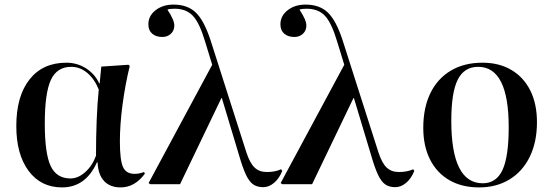

<svg xmlns="http://www.w3.org/2000/svg" viewBox="-20 -802 2403 836"><path d="M250 14Q158 14 104.5 -58Q51 -130 51 -253Q51 -383 108.5 -456Q166 -529 269 -529Q316 -529 354.5 -504.5Q393 -480 412 -439H414L421 -512L539 -520L545 -515Q525 -433 513.5 -346Q502 -259 502 -186Q502 -105 515.5 -75Q529 -45 566 -45Q587 -45 607 -53L611 -46Q567 14 505 14Q459 14 433 -14Q407 -42 405 -95H402Q353 14 250 14ZM287 -25Q320 -25 351 -52.5Q382 -80 398 -124Q398 -205 401 -279.5Q404 -354 410 -412Q391 -459 359.5 -485Q328 -511 290 -511Q228 -511 201.5 -454Q175 -397 175 -264Q175 -134 200.5 -79.5Q226 -25 287 -25Z M1204 -65 1209 -58Q1196 -25 1173.5 -6Q1151 13 1126 13Q1100 13 1082.5 1Q1065 -11 1050.5 -42Q1036 -73 1020 -129L946 -375H944L764 0H634L627 -5L904 -520L873 -621Q849 -702 820 -733Q791 -764 740 -764Q717 -764 709 -760Q739 -715 739 -691Q739 -669 724 -655Q709 -641 687 -641Q659 -641 642.5 -655.5Q626 -670 626 -696Q626 -733 657.5 -757.5Q689 -782 735 -782Q797 -782 833 -747Q869 -712 897 -626L1053 -138Q1068 -92 1088.5 -72.5Q1109 -53 1142 -53Q1178 -53 1204 -65Z M1779 -65 1784 -58Q1771 -25 1748.5 -6Q1726 13 1701 13Q1675 13 1657.5 1Q1640 -11 1625.5 -42Q1611 -73 1595 -129L1521 -375H1519L1339 0H1209L1202 -5L1479 -520L1448 -621Q1424 -702 1395 -733Q1366 -764 1315 -764Q1292 -764 1284 -760Q1314 -715 1314 -691Q1314 -669 1299 -655Q1284 -641 1262 -641Q1234 -641 1217.5 -655.5Q1201 -670 1201 -696Q1201 -733 1232.5 -757.5Q1264 -782 1310 -782Q1372 -782 1408 -747Q1444 -712 1472 -626L1628 -138Q1643 -92 1663.5 -72.5Q1684 -53 1717 -53Q1753 -53 1779 -65Z M2066 14Q1991 14 1936.5 -17.5Q1882 -49 1852.5 -107.5Q1823 -166 1823 -245Q1823 -333 1854 -396.5Q1885 -460 1943 -494.5Q2001 -529 2081 -529Q2153 -529 2206.5 -497.5Q2260 -466 2289 -408Q2318 -350 2318 -270Q2318 -184 2287 -120Q2256 -56 2199 -21Q2142 14 2066 14ZM2082 -4Q2141 -4 2168 -62Q2195 -120 2195 -248Q2195 -511 2062 -511Q2001 -511 1973 -455Q1945 -399 1945 -276Q1945 -4 2082 -4Z"/></svg>

Font: Literata 72pt Medium
Style: Regular
Weight: 500
Designer: Latin by Veronika Burian and Jose Scaglione. Greek by Irene Vlachou. Cyrillic by Vera Evstafieva.
Foundry: TypeTogether
Version: Version 3.002